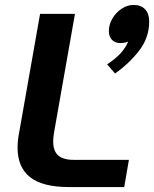

<svg xmlns="http://www.w3.org/2000/svg" viewBox="-20 -756 623 776"><path d="M51 -159Q51 -187 57 -218L142 -700H283L198 -218Q195 -199 195 -184Q195 -146 215 -128Q235 -110 277 -110H501L482 0H258Q152 0 101.5 -40Q51 -80 51 -159ZM583 -669Q583 -604 542.5 -551.5Q502 -499 445 -459L413 -496Q479 -539 498 -588Q484 -582 466 -582Q445 -582 432.5 -595Q420 -608 420 -631Q420 -657 434.5 -681.5Q449 -706 472 -721Q495 -736 519 -736Q550 -736 566.5 -718.5Q583 -701 583 -669Z"/></svg>

Font: KoHo
Style: Bold Italic
Weight: 700
Italic angle: -10°
Version: Version 1.000; ttfautohint (v1.6)